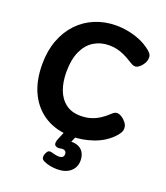

<svg xmlns="http://www.w3.org/2000/svg" viewBox="-181 -903 1114 1288"><g transform="rotate(20 376.0 -259.0)"><path d="M677.1 -698.1Q683.1 -694.1 693.7 -681.9Q704.3 -669.8 704.3 -652.4Q704.3 -629.3 692.4 -609.4Q680.4 -589.4 664.3 -577.1Q648.2 -564.8 636.7 -564.8Q624.1 -564.8 613 -570.8Q601.9 -576.8 593.9 -581.8Q561.1 -602.6 533.9 -614.9Q506.7 -627.3 480.8 -633.1Q454.9 -638.8 425.1 -638.8Q365.1 -638.8 317.4 -609.4Q269.7 -580 242.7 -520.8Q215.7 -461.6 215.7 -373.1Q215.7 -302.4 236.1 -247Q256.6 -191.6 298.8 -159.8Q341.1 -128 404.7 -128Q443.2 -128 475.7 -137.7Q508.2 -147.4 537.5 -165.9Q566.8 -184.4 595 -211.4Q603.8 -219.7 612.3 -224.8Q620.8 -230 630.8 -230Q645.7 -230 664 -218.7Q682.3 -207.3 696.5 -188.8Q710.7 -170.2 710.7 -148.9Q710.7 -131.2 700.3 -114.5Q690 -97.8 673 -80.8Q621 -28.9 546.2 -3.4Q471.4 22 396.1 22Q291 22 212.3 -24Q133.6 -70 89.6 -157Q45.7 -244 45.7 -367Q45.7 -462 74.2 -538Q102.7 -614 153.7 -668Q204.8 -722 274.5 -751Q344.2 -780 426.7 -780Q467.7 -780 511.6 -771.6Q555.4 -763.2 598.2 -745.5Q640.9 -727.8 677.1 -698.1ZM378.6 262.4Q354.3 262.4 327.8 257.2Q301.3 251.9 279.8 240.7Q267.4 233.9 264.7 223.2Q262 212.6 266 199.6Q270 185.6 279.1 174.2Q288.2 162.9 307 167.9Q316 170.3 332.2 174.2Q348.3 178.1 362.3 178.1Q379.9 178.1 388.2 170.4Q396.6 162.8 396.6 149.8Q396.6 131.8 384.3 125.4Q372 119.1 353.7 123.8Q340.7 127 329.3 123.9Q317.9 120.8 312.9 113.8Q308.9 105.8 309.9 94.8Q310.9 83.9 316.9 69.9L345.8 0H431L396.7 79.3L363.8 61.3Q413.6 50.8 445.6 60.6Q477.6 70.4 493.1 95.1Q508.7 119.7 508.7 154.4Q508.7 202.1 474.4 232.3Q440.2 262.4 378.6 262.4Z"/></g></svg>

Font: Playpen Sans Hebrew
Style: Regular
Weight: 400
Designer: Tom Grace, Laura Meseguer, Veronika Burian, José Scaglione
Foundry: TypeTogether
Version: Version 2.000